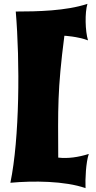

<svg xmlns="http://www.w3.org/2000/svg" viewBox="-20 -855 499 999"><path d="M442 -54C388 -37 333 -29 283 -35C282 -286 278 -384 315 -669C315 -669 381 -666 438 -645C423 -693 421 -790 435 -835C324 -798 173 -795 62 -795C84 -534 82 -135 34 96C151 85 318 86 425 124C423 76 427 -10 442 -54Z"/></svg>

Font: Shojumaru
Style: Regular
Weight: 400
Designer: Astigmatic (AOETI)
Foundry: Astigmatic (AOETI)
Version: Version 1.000